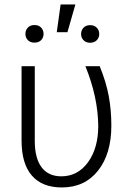

<svg xmlns="http://www.w3.org/2000/svg" viewBox="-20 -822 575 852"><path d="M134.3 -528.3V-194.8Q134.8 -118.7 165 -79.1Q195.3 -39.6 252 -39.6Q325.2 -39.6 370.6 -102.1Q416 -164.6 416 -263.7Q414.6 -391.6 358.9 -528.3H422.4Q450.7 -459 462.4 -396.5Q474.1 -334 474.1 -264.6Q474.1 -139.2 415 -64.7Q356 9.8 254.4 9.8Q167 9.8 121.3 -43Q75.7 -95.7 75.7 -198.2V-528.3ZM249 -802.2H314.5L279.3 -679.2H231.9ZM92.8 -671.4Q92.8 -688 103.5 -699.5Q114.3 -710.9 132.8 -710.9Q151.9 -710.9 162.6 -699.5Q173.3 -688 173.3 -671.4Q173.3 -655.3 162.6 -644Q151.9 -632.8 132.8 -632.8Q114.3 -632.8 103.5 -644Q92.8 -655.3 92.8 -671.4ZM339.8 -670.9Q339.8 -687.5 350.6 -699Q361.3 -710.4 379.9 -710.4Q398.4 -710.4 409.4 -699Q420.4 -687.5 420.4 -670.9Q420.4 -654.8 409.4 -643.6Q398.4 -632.3 379.9 -632.3Q361.3 -632.3 350.6 -643.6Q339.8 -654.8 339.8 -670.9Z"/></svg>

Font: Roboto-Light
Style: Regular
Weight: 300
Designer: Google
Version: Version 2.137; 2017